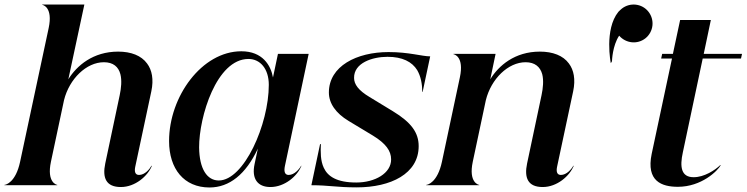

<svg xmlns="http://www.w3.org/2000/svg" viewBox="-42 -820 3306 850"><path d="M493 8C556.5 8 612 -40.5 630.5 -86H628.5C621 -72 599.5 -45.5 573.5 -45.5C555 -45.5 552.5 -62.5 557 -83L628 -416C639 -468.5 631 -510 609 -539C583.5 -574 538.5 -591.5 481 -591.5C370 -591.5 298 -529.5 260.5 -469L331.5 -800H145V-798.5C148 -798.5 193 -788 173.5 -696L47 -104C27.5 -12 -16.5 -1.5 -22.5 -1.5V0H211.5V-1.5C209 -1.5 164 -12 183.5 -104L241.5 -377C265 -471 340.5 -544.5 418 -544.5C459.5 -544.5 482.5 -524 491 -491.5C498 -464 494.5 -429.5 488 -399L424 -96.5C410.5 -32.5 427.5 8 493 8Z M885.5 10C973.5 10 1046.5 -48.5 1099.5 -162L1085 -93.5C1071 -28 1099 8 1155 8C1218.5 8 1274.5 -40.5 1292.5 -86H1291C1283.5 -72 1261.5 -45.5 1236 -45.5C1217.5 -45.5 1214.5 -62.5 1219.5 -86L1324.5 -581.5H1188.5L1166.5 -477C1157 -530.5 1120.5 -593 1026.5 -593C852 -593 706.5 -393 706.5 -195.5C706.5 -72.5 772.5 10 885.5 10ZM926.5 -21C875 -21 840.5 -71.5 839.5 -167.5C839 -302.5 916.5 -559 1058 -559C1110 -559 1148 -515.5 1148 -444.5C1148 -269 1038 -21 926.5 -21Z M1537.5 9.5C1687.5 9.5 1811.5 -50.5 1811.5 -173C1811.5 -232.5 1779 -278 1697.5 -327.5L1594 -390.5C1544.5 -420 1525.5 -447 1525.5 -475C1524.5 -541.5 1606.5 -568.5 1673.5 -568.5C1739.5 -568.5 1782 -546.5 1805 -509.5C1821 -481.5 1827 -450 1827.5 -413H1829L1862.5 -570.5C1826 -570.5 1769.5 -589.5 1678 -589.5C1537.5 -589.5 1414 -527.5 1414 -410.5C1414 -363 1444 -319 1501.5 -284.5L1608.5 -220C1666 -185 1689.5 -152 1689.5 -114.5C1690 -53 1618 -12 1535.5 -12C1449 -12 1409 -39 1391.5 -77C1376.5 -108.5 1377 -147 1378.5 -182H1375L1336.5 0C1414 0 1448 9.5 1537.5 9.5Z M1994 -478 1914.5 -104C1895 -12 1851 -1.5 1845 -1.5V0H2079.5V-1.5C2076.5 -1.5 2031.5 -12 2051 -104L2109 -377C2132.5 -471 2207.5 -544.5 2285 -544.5C2326 -544.5 2349.5 -524 2358.5 -491.5C2365.5 -464 2362 -429.5 2355.5 -399L2291.5 -96.5C2278 -32.5 2295 8 2360.5 8C2424 8 2479.5 -40.5 2498 -86H2496C2488.5 -72 2467 -45.5 2441 -45.5C2422.5 -45.5 2420 -62.5 2424.5 -83L2495.5 -416C2506.5 -468.5 2498.5 -510 2476.5 -539C2451 -574 2405.5 -591.5 2348 -591.5C2237 -591.5 2165.5 -529.5 2128.5 -469L2152 -581.5H1965.5V-580C1968.5 -580 2013.5 -569.5 1994 -478Z M2662 -540.5C2664.5 -543.5 2667.5 -547 2667.5 -552C2667.5 -552 2669.5 -617.5 2699 -662C2729.5 -627.5 2780 -622.5 2815.5 -650.5C2851.5 -679.5 2857.5 -732 2828.5 -768.5C2800 -804.5 2747 -810.5 2710.5 -781.5C2705.5 -777.5 2700 -772 2695.5 -767.5C2632.5 -689.5 2662 -540.5 2662 -540.5Z M2981 -145.5 3069 -561H3238.5L3243 -581.5H3073.5L3105 -731.5H2969L2937 -581.5H2889.5L2885 -561H2933L2843 -138.5C2818 -18 2887 7 2959 7C3064 7 3135.5 -64 3149 -89H3146.5C3124.5 -67.5 3075.5 -35 3028.5 -35.5C2973 -35.5 2967 -82 2981 -145.5Z"/></svg>

Font: Beautique Display
Style: Bold
Weight: 700
Italic angle: -12°
Designer: Nhat-Quang Ngo
Version: Version 1.100;Glyphs 3.2.3 (3260)